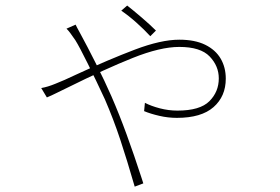

<svg xmlns="http://www.w3.org/2000/svg" viewBox="-20 -614 1017 698"><path d="M420.9 -575.2 442.4 -593.8Q464.8 -576.2 495.1 -550.3Q525.4 -524.4 546.9 -502.9L526.4 -482.4Q504.9 -505.9 476.6 -531.2Q448.2 -556.6 420.9 -575.2ZM273.4 -489.3Q295.9 -448.2 328.6 -383.3Q361.3 -318.4 384.8 -264.6Q414.1 -197.3 440.4 -125Q466.8 -52.7 495.1 34.2Q498 43.9 501 52.7L469.7 64.5Q442.4 -30.3 417.5 -105.5Q392.6 -180.7 361.3 -252.9Q330.1 -320.3 299.3 -382.3Q268.6 -444.3 253.9 -467.8Q232.4 -500 221.7 -509.8L254.9 -524.4Q256.8 -519.5 273.4 -489.3ZM181.6 -309.6Q196.3 -315.4 215.3 -323.7Q234.4 -332 256.8 -342.8Q375 -397.5 470.2 -433.6Q565.4 -469.7 631.8 -469.7Q688.5 -469.7 726.1 -451.2Q763.7 -432.6 782.2 -400.9Q800.8 -369.1 800.8 -328.1Q800.8 -263.7 756.3 -224.6Q711.9 -185.5 623 -185.5Q590.8 -185.5 559.1 -192.9Q527.3 -200.2 503.9 -210L506.8 -240.2Q529.3 -228.5 561 -220.2Q592.8 -211.9 625 -211.9Q707 -211.9 741.2 -246.1Q775.4 -280.3 775.4 -329.1Q775.4 -374 742.2 -408.7Q709 -443.4 631.8 -443.4Q562.5 -443.4 462.4 -403.3Q362.3 -363.3 228.5 -296.9Q206.1 -286.1 186.5 -276.4Q167 -266.6 150.4 -259.8L129.9 -293.9Q153.3 -297.9 181.6 -309.6Z"/></svg>

Font: Min Sans VF VF
Style: Regular
Weight: 400
Designer: Jinseong-Kim, NotoSansCJK, Nunito
Foundry: Jinseong-Kim
Version: Version 1.420;Glyphs 3.1.2 (3151)